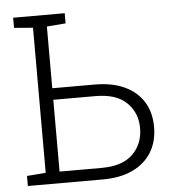

<svg xmlns="http://www.w3.org/2000/svg" viewBox="-51 -759 748 808"><g transform="rotate(-5 322.5 -355.5)"><path d="M34.2 0V-42.5L113.8 -48.8V-661.6L34.2 -668V-710.9H252V-668L172.4 -661.6V-400.9H350.1Q425.3 -400.9 477.5 -376.5Q529.8 -352.1 557.4 -307.4Q585 -262.7 585 -201.2Q585 -140.1 557.4 -95Q529.8 -49.8 477.5 -24.9Q425.3 0 350.1 0ZM172.4 -48.8H350.1Q438.5 -48.8 482.2 -92Q525.9 -135.3 525.9 -202.1Q525.9 -266.6 482.2 -309.3Q438.5 -352.1 350.1 -352.1H172.4Z"/></g></svg>

Font: Roboto Slab LO Light
Style: Regular
Weight: 300
Designer: Google
Version: Version 2.000